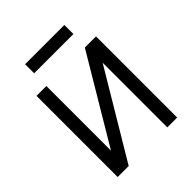

<svg xmlns="http://www.w3.org/2000/svg" viewBox="-217 -908 1034 1034"><g transform="rotate(-45 300.0 -391.0)"><path d="M74 0V-618H149V0H74L442 -618H527V0H452V-618H527L158 0ZM151 -713V-782H450V-713Z"/></g></svg>

Font: Victor Mono
Style: Regular
Weight: 400
Monospace: yes
Designer: Rune Bjørnerås
Version: Version 1.561;gftools[0.9.30]